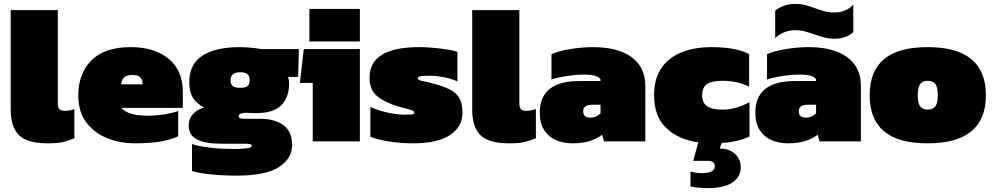

<svg xmlns="http://www.w3.org/2000/svg" viewBox="-20 -726 5098 986"><path d="M225 10Q120 10 77.5 -32Q35 -74 35 -162V-674H277V-194Q277 -175 284.5 -166Q292 -157 312 -157Q340 -157 362 -166V-16Q331 -3 303 3.5Q275 10 225 10Z M677 10Q593 10 526.5 -18Q460 -46 421 -100.5Q382 -155 382 -235Q382 -348 449.5 -416Q517 -484 651 -484Q773 -484 846 -424Q919 -364 919 -253V-172H603Q618 -153 652.5 -142.5Q687 -132 742 -132Q787 -132 829 -139.5Q871 -147 895 -156V-26Q820 10 677 10ZM603 -293H712V-302Q712 -316 701 -328.5Q690 -341 659 -341Q629 -341 616 -327Q603 -313 603 -293Z M1192 176Q1157 176 1113 173.5Q1069 171 1029 165.5Q989 160 966 152V14Q993 23 1030 28.5Q1067 34 1106 36.5Q1145 39 1177 39Q1215 39 1244 36Q1273 33 1273 23Q1273 15 1261.5 13.5Q1250 12 1231 12H1117Q1034 12 991.5 -10Q949 -32 949 -81Q949 -116 970 -139.5Q991 -163 1028 -174Q988 -195 970 -225Q952 -255 952 -304Q952 -397 1020 -440.5Q1088 -484 1211 -484Q1229 -484 1251.5 -482.5Q1274 -481 1293.5 -478.5Q1313 -476 1322 -474H1515L1511 -331H1459Q1461 -325 1463 -316.5Q1465 -308 1465 -301Q1465 -228 1425.5 -186.5Q1386 -145 1294 -145Q1284 -145 1269 -145.5Q1254 -146 1243 -147Q1229 -146 1217.5 -142.5Q1206 -139 1206 -129Q1206 -121 1213 -118.5Q1220 -116 1232 -116H1316Q1390 -116 1435 -83.5Q1480 -51 1480 19Q1480 88 1412.5 132Q1345 176 1192 176ZM1213 -275Q1241 -275 1251.5 -284Q1262 -293 1262 -314Q1262 -336 1250.5 -345.5Q1239 -355 1213 -355Q1164 -355 1164 -314Q1164 -294 1175 -284.5Q1186 -275 1213 -275Z M1569 -513V-680H1828V-513ZM1586 0V-300H1520L1540 -474H1828V0Z M2102 10Q2034 10 1974 0Q1914 -10 1882 -24V-177Q1906 -165 1938 -156Q1970 -147 2001.5 -142Q2033 -137 2054 -137Q2077 -137 2092.5 -138Q2108 -139 2108 -148Q2108 -156 2092 -161Q2076 -166 2051.5 -172Q2027 -178 2001 -187Q1936 -211 1907 -241.5Q1878 -272 1878 -329Q1878 -405 1941 -444.5Q2004 -484 2134 -484Q2166 -484 2204 -480.5Q2242 -477 2275.5 -472Q2309 -467 2329 -460V-308Q2297 -322 2260 -329.5Q2223 -337 2195 -337Q2181 -337 2164.5 -336.5Q2148 -336 2136.5 -333.5Q2125 -331 2125 -324Q2125 -314 2155.5 -308.5Q2186 -303 2223 -292Q2275 -277 2303.5 -258.5Q2332 -240 2343.5 -213.5Q2355 -187 2355 -148Q2355 -75 2291 -32.5Q2227 10 2102 10Z M2595 10Q2490 10 2447.5 -32Q2405 -74 2405 -162V-674H2647V-194Q2647 -175 2654.5 -166Q2662 -157 2682 -157Q2710 -157 2732 -166V-16Q2701 -3 2673 3.5Q2645 10 2595 10Z M2919 10Q2874 10 2836 -6Q2798 -22 2775 -57Q2752 -92 2752 -148Q2752 -228 2802.5 -269Q2853 -310 2958 -310H3064V-315Q3064 -326 3043 -334.5Q3022 -343 2979 -343Q2941 -343 2896.5 -336.5Q2852 -330 2812 -318V-448Q2851 -465 2911.5 -474.5Q2972 -484 3027 -484Q3106 -484 3166 -462.5Q3226 -441 3260 -396.5Q3294 -352 3294 -283V0H3082L3072 -34Q3048 -15 3010.5 -2.5Q2973 10 2919 10ZM3010 -122Q3029 -122 3041.5 -128Q3054 -134 3064 -144V-188H3020Q2975 -188 2975 -155Q2975 -122 3010 -122Z M3614 240Q3602 240 3584 239Q3566 238 3550 236Q3534 234 3526 232V155Q3555 163 3584 163Q3651 163 3651 128Q3651 112 3641 106Q3631 100 3614 100H3540L3566 5Q3464 -9 3401.5 -68.5Q3339 -128 3339 -237Q3339 -322 3376.5 -376.5Q3414 -431 3480.5 -457.5Q3547 -484 3634 -484Q3690 -484 3737 -476.5Q3784 -469 3827 -449V-281Q3795 -297 3760 -304Q3725 -311 3688 -311Q3636 -311 3611 -294.5Q3586 -278 3586 -237Q3586 -197 3612 -180Q3638 -163 3690 -163Q3727 -163 3762 -173.5Q3797 -184 3829 -201V-25Q3796 -10 3761 -2Q3726 6 3686 8L3676 37Q3726 37 3755 64.5Q3784 92 3784 133Q3784 182 3741.5 211Q3699 240 3614 240Z M4267 -527Q4231 -527 4196.5 -538Q4162 -549 4129.5 -560Q4097 -571 4066 -571Q4032 -571 4005.5 -559.5Q3979 -548 3961 -530V-671Q3976 -685 4004 -695.5Q4032 -706 4063 -706Q4100 -706 4132.5 -695Q4165 -684 4197.5 -673Q4230 -662 4264 -662Q4299 -662 4324.5 -674.5Q4350 -687 4362 -703V-562Q4352 -549 4325.5 -538Q4299 -527 4267 -527ZM4026 10Q3981 10 3943 -6Q3905 -22 3882 -57Q3859 -92 3859 -148Q3859 -228 3909.5 -269Q3960 -310 4065 -310H4171V-315Q4171 -326 4150 -334.5Q4129 -343 4086 -343Q4048 -343 4003.5 -336.5Q3959 -330 3919 -318V-448Q3958 -465 4018.5 -474.5Q4079 -484 4134 -484Q4213 -484 4273 -462.5Q4333 -441 4367 -396.5Q4401 -352 4401 -283V0H4189L4179 -34Q4155 -15 4117.5 -2.5Q4080 10 4026 10ZM4117 -122Q4136 -122 4148.5 -128Q4161 -134 4171 -144V-188H4127Q4082 -188 4082 -155Q4082 -122 4117 -122Z M4744 10Q4593 10 4519.5 -52Q4446 -114 4446 -237Q4446 -360 4519.5 -422Q4593 -484 4744 -484Q5043 -484 5043 -237Q5043 10 4744 10ZM4744 -163Q4770 -163 4783 -179Q4796 -195 4796 -237Q4796 -279 4783 -295Q4770 -311 4744 -311Q4719 -311 4706 -295Q4693 -279 4693 -237Q4693 -195 4706 -179Q4719 -163 4744 -163Z"/></svg>

Font: Kanit Black
Style: Regular
Weight: 900
Designer: Katatrad Team
Foundry: CadsonDemak
Version: Version 2.000; ttfautohint (v1.8.3)